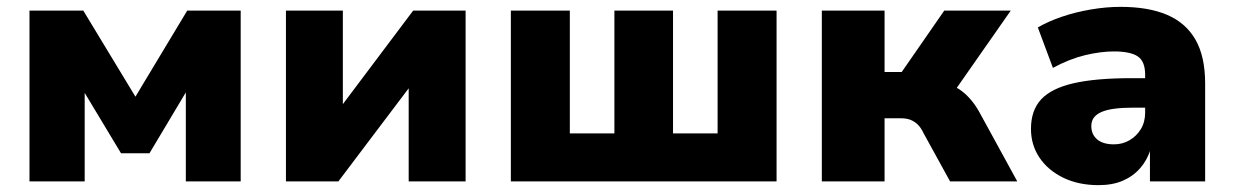

<svg xmlns="http://www.w3.org/2000/svg" viewBox="-20 -529 3600 560"><path d="M66 0V-498H223L375 -247L526 -498H682V0H522V-283H536L416 -82H333L212 -283H227V0Z M814 0V-498H980V-204H964L1185 -498H1338V0H1172V-294H1189L967 0Z M1470 0V-498H1642V-140H1772V-498H1943V-140H2073V-498H2245V0Z M2377 0V-498H2560V-319H2610L2734 -498H2928L2747 -239L2721 -289Q2747 -286 2768 -274.5Q2789 -263 2806.5 -244Q2824 -225 2837 -201L2947 0H2751L2674 -140Q2666 -157 2656.5 -166Q2647 -175 2635.5 -179.5Q2624 -184 2608 -184H2560V0Z M3184 11Q3126 11 3081.5 -10.5Q3037 -32 3012 -69Q2987 -106 2987 -153Q2987 -207 3016.5 -239Q3046 -271 3110.5 -286Q3175 -301 3280 -301H3340V-215H3285Q3254 -215 3231 -212Q3208 -209 3193 -202.5Q3178 -196 3170.5 -186Q3163 -176 3163 -161Q3163 -137 3180 -122.5Q3197 -108 3229 -108Q3254 -108 3274.5 -120Q3295 -132 3307.5 -152.5Q3320 -173 3320 -201V-311Q3320 -350 3298.5 -364.5Q3277 -379 3229 -379Q3190 -379 3144.5 -368Q3099 -357 3051 -331L3007 -449Q3038 -467 3078 -480.5Q3118 -494 3162.5 -501.5Q3207 -509 3248 -509Q3330 -509 3384.5 -485.5Q3439 -462 3467 -413Q3495 -364 3495 -285V0H3334V-94H3336Q3326 -62 3305.5 -38.5Q3285 -15 3255 -2Q3225 11 3184 11Z"/></svg>

Font: Nunito Sans 10pt Black
Style: Regular
Weight: 900
Designer: Vernon Adams
Foundry: Vernon Adams
Version: Version 3.101;gftools[0.9.27]